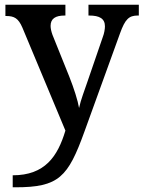

<svg xmlns="http://www.w3.org/2000/svg" viewBox="-20 -556 610 816"><path d="M34 189V240H46C230 240 269 197 339 3L490 -414C512 -475 528 -490 566 -490H570V-536H356V-490H359C403 -490 426 -477 426 -444C426 -433 423 -414 417 -399L350 -204C340 -174 323 -131 316 -97C311 -128 294 -181 275 -229L203 -408C198 -422 195 -435 195 -446C195 -477 216 -490 255 -490H258V-536H3V-488H6C41 -488 58 -478 75 -439L258 -1C225 109 171 189 34 189Z"/></svg>

Font: Noto Serif Oriya Medium
Style: Regular
Weight: 500
Designer: David Williams
Foundry: Google LLC, David Williams
Version: Version 1.051